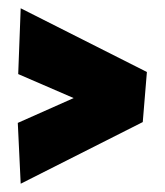

<svg xmlns="http://www.w3.org/2000/svg" viewBox="-20 -458 398 464"><path d="M335 -284 325 -163 30 -14 23 -161 158 -221 24 -279 30 -438Z"/></svg>

Font: Super Mario
Style: Regular
Weight: 400
Version: Version 1.0